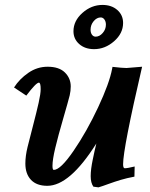

<svg xmlns="http://www.w3.org/2000/svg" viewBox="-20 -767 623 795"><path d="M175.8 2.4Q131.8 2.4 108.4 -22.2Q85 -46.9 85 -89.8Q85 -121.1 94.2 -158.7Q100.1 -183.1 116 -243.9Q131.8 -304.7 140.1 -341.8Q148.4 -378.9 148.4 -397.9Q148.4 -424.8 141.1 -424.8Q129.4 -424.8 88.9 -371.1L38.1 -404.8Q60.5 -439.9 97.2 -465.3Q133.8 -490.7 177.2 -490.7Q224.6 -490.7 248.8 -466.8Q272.9 -442.9 272.9 -409.2Q272.9 -390.6 268.6 -372.1Q262.2 -346.7 241.5 -275.4Q220.7 -204.1 209 -155Q197.3 -106 197.3 -80.6Q197.3 -63.5 202.6 -63.5Q230.5 -63.5 284.7 -142.6Q338.9 -221.7 386 -322Q433.1 -422.4 444.3 -482.4Q445.3 -487.3 445.8 -490.2Q487.3 -485.4 503.9 -485.4L568.4 -490.7Q489.7 -152.3 489.7 -86.9Q489.7 -70.3 496.6 -70.3Q507.3 -70.3 537.6 -77.6L536.6 -35.6Q505.4 -29.8 480 -22.2Q454.6 -14.6 429.4 -5.4Q404.3 3.9 387.7 8.8L366.7 5.9Q355.5 -9.8 355.5 -37.6Q355.5 -65.9 364.3 -107.4Q371.1 -141.1 378.9 -172.9Q268.6 2.4 175.8 2.4ZM404.3 -746.6Q441.9 -746.6 465.8 -725.6Q489.7 -704.6 489.7 -671.9Q489.7 -628.9 452.4 -596.2Q415 -563.5 369.6 -563.5Q332 -563.5 308.1 -584.5Q284.2 -605.5 284.2 -637.7Q284.2 -680.7 321.3 -713.6Q358.4 -746.6 404.3 -746.6ZM397 -694.8Q380.9 -694.8 367.9 -679.4Q355 -664.1 355 -644Q355 -631.3 360.8 -623.3Q366.7 -615.2 376 -615.2Q392.1 -615.2 405.3 -630.4Q418.5 -645.5 418.5 -665Q418.5 -677.7 412.4 -686.3Q406.2 -694.8 397 -694.8Z"/></svg>

Font: Flanker
Style: Bold Italic
Weight: 700
Italic angle: -12°
Designer: Flanker
Version: Version 2.000